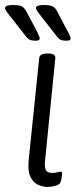

<svg xmlns="http://www.w3.org/2000/svg" viewBox="-48 -738 301 764"><path d="M141 6Q124 6 105 -2Q86 -10 74 -32.5Q62 -55 66 -100L108 -507Q110 -525 140 -525H144Q175 -525 172 -505L131 -96Q129 -72 134.5 -61Q140 -50 160 -50Q174 -50 181 -52.5Q188 -55 194 -55Q200 -55 199 -43Q198 -34 196 -24.5Q194 -15 192 -11Q188 -3 172 1.5Q156 6 141 6ZM217 -576Q203 -576 194.5 -579Q186 -582 176 -596L126 -660Q110 -680 102.5 -690Q95 -700 95 -706Q95 -718 126 -718Q153 -718 163 -712Q173 -706 180 -692L217 -621Q222 -613 227.5 -601.5Q233 -590 233 -585Q233 -576 217 -576ZM95 -576Q80 -576 72 -579Q64 -582 53 -596L3 -660Q-13 -680 -20.5 -690Q-28 -700 -28 -706Q-28 -718 3 -718Q30 -718 40 -712Q50 -706 57 -692L95 -621Q99 -613 104.5 -601.5Q110 -590 110 -585Q110 -576 95 -576Z"/></svg>

Font: Asap Condensed Condensed Light
Style: Italic
Weight: 300
Width: 3
Italic angle: -6°
Designer: Pablo Cosgaya
Foundry: Omnibus-Type
Version: Version 3.001; ttfautohint (v1.8.4.7-5d5b)